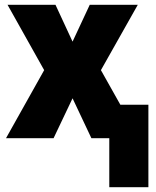

<svg xmlns="http://www.w3.org/2000/svg" viewBox="-20 -573 647 796"><path d="M433.1 203.1V0H358.9L280.8 -165.5L202.1 0H4.9L163.1 -282.2L11.2 -553.2H210L280.8 -400.4L352.1 -553.2H551.3L398.4 -282.2L479 -138.7H595.2V203.1Z"/></svg>

Font: Open Sans SemiCondensed ExtraBold
Style: Regular
Weight: 800
Width: 4
Designer: Monotype Design Team
Foundry: Monotype Imaging Inc.
Version: Version 3.000